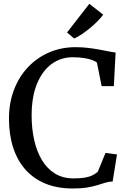

<svg xmlns="http://www.w3.org/2000/svg" viewBox="-20 -1008 694 1038"><path d="M373 11Q289.5 11 225.2 -15.5Q161 -42 117.2 -91.5Q73.5 -141 51 -210.5Q28.5 -280 28.5 -366.5Q28.5 -452 55.8 -523Q83 -594 132 -645.5Q181 -697 246.5 -725Q312 -753 389 -753Q423.5 -753 455 -749.2Q486.5 -745.5 514 -740.5Q541.5 -735.5 564.5 -730.8Q587.5 -726 605 -724L595.5 -542.5H529.5L504 -669.5Q496 -677 478.2 -683.5Q460.5 -690 434 -694.2Q407.5 -698.5 372 -698.5Q309 -698.5 259 -662Q209 -625.5 180 -555.2Q151 -485 151 -382.5Q151 -313 164.8 -251.5Q178.5 -190 206.2 -143.2Q234 -96.5 276.8 -70Q319.5 -43.5 378 -43.5Q415.5 -43.5 440.2 -48Q465 -52.5 480.8 -60.8Q496.5 -69 508.5 -79L550.5 -181.5L612.5 -173L589 -27Q568 -26 548.5 -20Q529 -14 505.8 -6.8Q482.5 0.5 450.5 5.8Q418.5 11 373 11ZM380.5 -800 342.5 -832.5 463 -987.5 538 -928.5Q524.5 -910.5 505.2 -891.2Q486 -872 464.2 -854.2Q442.5 -836.5 421 -822.2Q399.5 -808 381.5 -800Z"/></svg>

Font: Merriweather 20pt
Style: Regular
Weight: 400
Version: Version 2.100